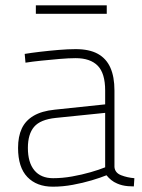

<svg xmlns="http://www.w3.org/2000/svg" viewBox="-20 -694 535 723"><path d="M179 9Q118 9 83 -27.5Q48 -64 48 -137Q48 -180 62 -210Q76 -240 106.5 -258Q137 -276 186 -281L376 -301V-353Q376 -418 348 -446.5Q320 -475 265 -475Q239 -475 204 -472Q169 -469 135 -465.5Q101 -462 76 -458L73 -491Q97 -495 131 -499Q165 -503 200.5 -506Q236 -509 265 -509Q316 -509 348 -491.5Q380 -474 395.5 -439.5Q411 -405 411 -353V-65Q413 -43 436.5 -34Q460 -25 486 -23L484 8Q473 8 461.5 7Q450 6 440 3.5Q430 1 421 -3Q409 -8 399 -16Q389 -24 381 -34Q359 -25 325.5 -15Q292 -5 254 2Q216 9 179 9ZM180 -23Q215 -23 251.5 -29.5Q288 -36 321 -45.5Q354 -55 376 -64V-269L190 -250Q132 -244 108.5 -216.5Q85 -189 85 -137Q85 -82 109.5 -52.5Q134 -23 180 -23ZM115 -642V-674H382V-642Z"/></svg>

Font: Cairo Play ExtraLight
Style: Regular
Weight: 250
Version: Version 3.119